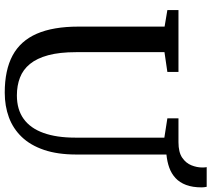

<svg xmlns="http://www.w3.org/2000/svg" viewBox="-62 -844 913 830"><g transform="rotate(90 395.0 -428.5)"><path d="M380 8Q282.5 8 219.2 -26Q156 -60 125.2 -130.8Q94.5 -201.5 94.5 -311V-683L23 -695V-743H290.5V-695L205 -682.5V-300Q205 -229 218.2 -180Q231.5 -131 256 -101Q280.5 -71 315 -57.8Q349.5 -44.5 392 -44.5Q453 -44.5 493.5 -73.8Q534 -103 554.2 -159.5Q574.5 -216 574.5 -296.5V-682L491 -695V-743H594Q637.5 -743 661 -759Q684.5 -775 694 -798.8Q703.5 -822.5 703.5 -845.5Q703.5 -852 703.2 -856.8Q703 -861.5 702 -865H787Q788 -860 788.8 -854.5Q789.5 -849 789.5 -843.5Q789.5 -804 779 -776Q768.5 -748 749.2 -730.2Q730 -712.5 704.2 -703.2Q678.5 -694 647.5 -691V-302Q647.5 -220.5 627.5 -161.8Q607.5 -103 571.5 -65.5Q535.5 -28 486.8 -10Q438 8 380 8Z"/></g></svg>

Font: Merriweather 28pt
Style: Regular
Weight: 400
Version: Version 2.100